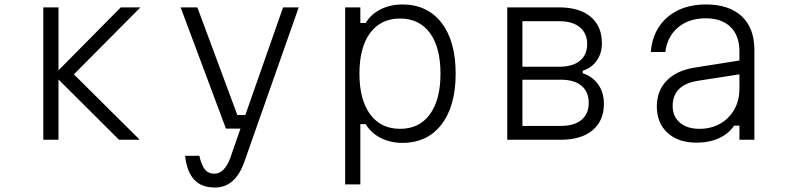

<svg xmlns="http://www.w3.org/2000/svg" viewBox="-20 -626 3540 860"><path d="M174 0V-593H242V-311L521 -593H609L311 -293L606 0H513L242 -270V0Z M789 -593H864L1043 -111H1079L1248 -593H1318L1073 103Q1032 214 943 214Q882 214 849.5 178.5Q817 143 809 72H873Q882 113 897.5 132.5Q913 152 941 152Q984 152 1011 83L1057 -50H992Z M1526 200V-593H1594V-523H1618Q1641 -562 1684.5 -584Q1728 -606 1782 -606Q1894 -606 1957.5 -524Q2021 -442 2021 -296Q2021 -151 1957.5 -68.5Q1894 14 1782 14Q1728 14 1684.5 -8.5Q1641 -31 1618 -70H1594V200ZM1772 -49Q1858 -49 1905.5 -114Q1953 -179 1953 -296Q1953 -414 1905.5 -478.5Q1858 -543 1772 -543Q1686 -543 1638 -478.5Q1590 -414 1590 -296Q1590 -179 1638 -114Q1686 -49 1772 -49Z M2252 0V-593H2484Q2575 -593 2625.5 -551Q2676 -509 2676 -432Q2676 -387 2653 -354.5Q2630 -322 2590 -309V-298Q2635 -283 2660 -247Q2685 -211 2685 -161Q2685 -85 2634 -42.5Q2583 0 2492 0ZM2320 -327H2485Q2544 -327 2577 -353.5Q2610 -380 2610 -429Q2610 -477 2577 -504Q2544 -531 2485 -531H2320ZM2320 -62H2492Q2552 -62 2584.5 -89Q2617 -116 2617 -165Q2617 -215 2584.5 -242Q2552 -269 2492 -269H2320Z M3268 -63Q3244 -27 3200.5 -7Q3157 13 3100 13Q3018 13 2970 -31Q2922 -75 2922 -149Q2922 -219 2966 -264.5Q3010 -310 3090 -323L3292 -355V-396Q3292 -466 3252.5 -505Q3213 -544 3141 -544Q3066 -544 3017.5 -503.5Q2969 -463 2960 -393H2895Q2903 -492 2969.5 -549Q3036 -606 3142 -606Q3246 -606 3302.5 -553Q3359 -500 3359 -402V0H3292V-63ZM2993 -151Q2993 -104 3025.5 -76.5Q3058 -49 3113 -49Q3165 -49 3205.5 -72Q3246 -95 3269 -135.5Q3292 -176 3292 -229V-293L3105 -264Q2993 -246 2993 -151Z"/></svg>

Font: Martian Mono ExtraLight
Style: Regular
Weight: 200
Monospace: yes
Designer: Roman Shamin
Foundry: Evil Martians
Version: Version 1.000; ttfautohint (v1.8.4.7-5d5b)